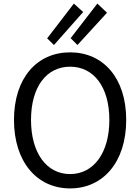

<svg xmlns="http://www.w3.org/2000/svg" viewBox="-20 -1038 782 1071"><path d="M371 13C555 13 684 -134 684 -369C684 -604 555 -746 371 -746C187 -746 58 -604 58 -369C58 -134 187 13 371 13ZM371 -67C239 -67 153 -186 153 -369C153 -553 239 -666 371 -666C503 -666 590 -553 590 -369C590 -186 503 -67 371 -67ZM243 -824 281 -787 444 -971 392 -1018ZM374 -825 412 -787 577 -967 523 -1018Z"/></svg>

Font: GenYoGothic2 TW R
Style: Regular
Weight: 400
Version: Version 2.100;PS 2.1;hotconv 16.6.51;makeotf.lib2.5.65220 DE